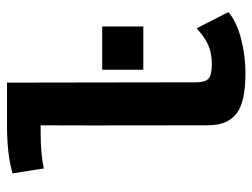

<svg xmlns="http://www.w3.org/2000/svg" viewBox="-108 -616 733 558"><g transform="rotate(-90 259.0 -337.5)"><path d="M334.9 -407.5H460.6V-288H334.9ZM173.3 -684.1H297.4Q297.4 -684.1 298.3 -133.8Q298.3 -108.9 308.6 -98.9Q318.8 -88.9 351.1 -88.9Q383.8 -88.9 407.7 -99.9Q431.6 -110.8 455.1 -133.3L502.4 -40.5Q472.7 -16.1 424.1 -3.7Q375.5 8.8 326.2 8.8Q252.9 8.8 218.8 -9.8Q173.3 -34.7 173.3 -100.6Q173.3 -156.2 173.1 -270.3Q172.9 -384.3 172.9 -439.9Q172.9 -535.6 173.3 -586.4H153.8Q88.9 -586.4 47.9 -577.1L33.7 -668Q87.9 -684.1 173.3 -684.1Z"/></g></svg>

Font: Fantasque Sans Mono
Style: Bold
Weight: 700
Monospace: yes
Designer: Jany Belluz
Version: Version 1.8.0 ; ttfautohint (v1.8.2)